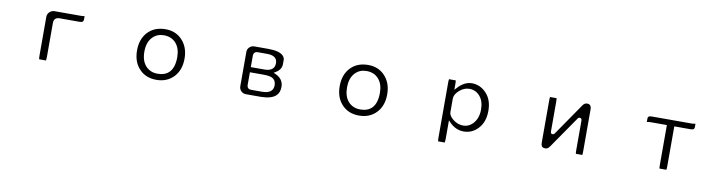

<svg xmlns="http://www.w3.org/2000/svg" viewBox="-23 -1115 7046 1866"><g transform="rotate(10 3500.0 -182.5)"><path d="M705.6 -477.5Q690.4 -474.1 666 -474.1H409.2Q380.9 -474.1 359.4 -452.6Q340.3 -433.6 340.3 -405.3V-30.3Q340.3 0.5 343.3 12.2H410.6Q413.6 0.5 413.6 -30.3V-358.4Q413.6 -385.7 428 -400.1Q442.4 -414.6 469.7 -414.6H666Q689.5 -414.6 698.7 -423.8Q705.6 -430.7 705.6 -444.3Z M1497.1 -428.2Q1573.2 -428.2 1617.4 -377.7Q1661.6 -327.1 1661.6 -241.2Q1661.6 -137.7 1613.8 -89.8Q1573.2 -49.3 1500 -49.3Q1427.2 -49.3 1381.8 -99.6Q1337.4 -149.4 1337.4 -239.3Q1337.4 -326.2 1381.3 -377L1389.2 -385.3Q1432.1 -428.2 1497.1 -428.2ZM1503.9 -488.8Q1395 -488.8 1330.1 -420.4Q1265.1 -351.6 1265.1 -238.8Q1265.1 -121.1 1335 -51.8Q1397.5 11.2 1499 11.2Q1603 11.2 1668.5 -56.9Q1733.9 -125 1733.9 -239.3Q1733.9 -355.5 1663.1 -426.3Q1600.6 -488.8 1503.9 -488.8Z M2382.3 -270V-384.8V-385.3Q2382.8 -402.8 2393.1 -413.1Q2403.3 -423.8 2422.4 -424.3H2422.9H2518.6Q2573.7 -424.3 2598.1 -399.9Q2616.7 -381.3 2616.7 -349.6Q2616.7 -314.9 2596.7 -294.9Q2571.8 -270 2518.6 -270ZM2382.3 -219.2H2510.7Q2577.6 -219.2 2602.5 -205.6Q2612.8 -200.2 2620.6 -192.4Q2641.1 -171.9 2641.1 -135.7Q2641.1 -101.1 2620.6 -80.6Q2593.3 -53.2 2531.2 -53.2H2422.9H2422.4Q2403.3 -53.7 2393.1 -64.2Q2382.8 -74.7 2382.3 -92.3V-92.8ZM2685.1 -353.5V-400.4Q2680.7 -421.4 2666 -436Q2647.5 -454.6 2610.6 -464.4Q2573.7 -474.1 2518.6 -474.1H2380.9Q2353 -474.1 2332.5 -453.6Q2314 -435.1 2314 -408.2V-69.3Q2314 -41.5 2333.5 -22Q2353 -2.4 2380.9 -2.4H2530.3Q2635.3 -3.9 2678.7 -47.4Q2709.5 -78.1 2709.5 -131.8Q2709.5 -144.5 2707.5 -156Q2705.6 -167.5 2701.2 -178.2Q2684.1 -222.2 2628.9 -246.6L2610.4 -254.4L2627.4 -264.6Q2645.5 -274.9 2658.2 -288.1Q2685.1 -314.5 2685.1 -353.5ZM2602.5 -205.6H2602.1Q2602.5 -205.6 2602.5 -205.6Z M3497.1 -428.2Q3573.2 -428.2 3617.4 -377.7Q3661.6 -327.1 3661.6 -241.2Q3661.6 -137.7 3613.8 -89.8Q3573.2 -49.3 3500 -49.3Q3427.2 -49.3 3381.8 -99.6Q3337.4 -149.4 3337.4 -239.3Q3337.4 -326.2 3381.3 -377L3389.2 -385.3Q3432.1 -428.2 3497.1 -428.2ZM3503.9 -488.8Q3395 -488.8 3330.1 -420.4Q3265.1 -351.6 3265.1 -238.8Q3265.1 -121.1 3335 -51.8Q3397.5 11.2 3499 11.2Q3603 11.2 3668.5 -56.9Q3733.9 -125 3733.9 -239.3Q3733.9 -355.5 3663.1 -426.3Q3600.6 -488.8 3503.9 -488.8Z M4368.7 -175.8V-310.5V-311Q4369.6 -352.5 4414.8 -391.8Q4460 -431.2 4512.7 -431.2Q4575.2 -431.2 4616.5 -382.6Q4657.7 -334 4657.7 -252.4Q4657.7 -161.1 4604.5 -107.9Q4565.4 -68.8 4512.9 -68.8Q4460.4 -68.8 4415 -103.5Q4368.7 -139.6 4368.7 -175.8ZM4365.7 124.5Q4368.7 112.3 4368.7 80.1V-94.7Q4387.7 -75.2 4389.2 -73.7Q4449.7 -13.2 4527.8 -13.2Q4611.8 -13.2 4670.9 -78.4Q4730 -143.6 4730 -252Q4730 -360.4 4669.4 -424.8Q4608.9 -488.8 4527.3 -488.8Q4452.6 -488.8 4386.7 -416L4368.7 -396.5V-456.1Q4368.7 -479.5 4366.2 -488.8H4299.8Q4297.4 -478.5 4297.4 -452.1V80.1Q4297.4 112.3 4300.3 124.5Z M5296.9 -488.8Q5294.4 -478 5294.4 -450.2V-39.1Q5294.4 -10.7 5306.6 1Q5316.4 11.2 5336.4 11.2Q5362.8 11.2 5380.4 -15.6L5594.7 -325.7Q5598.1 -331.5 5600.1 -333.5Q5603 -336.4 5604.5 -337.4Q5609.4 -340.3 5614.7 -340.3Q5632.8 -340.3 5636.2 -324.2Q5637.2 -319.3 5637.2 -312.5V-27.3Q5637.2 0.5 5639.6 11.2H5703.1Q5705.6 0.5 5705.6 -27.3V-438.5Q5705.6 -475.6 5684.1 -484.9Q5675.8 -488.8 5663.1 -488.8Q5637.2 -488.8 5619.6 -461.9L5405.8 -151.4Q5399.9 -142.6 5395.3 -139.9Q5390.6 -137.2 5383.8 -137.2Q5367.2 -137.2 5364.7 -152.8Q5363.8 -157.2 5363.8 -164.1V-450.2Q5363.8 -478 5361.3 -488.8Z M6533.2 11.2Q6535.6 0.5 6535.6 -28.3V-417.5H6696.3Q6718.8 -417.5 6727.5 -426.3Q6733.9 -432.6 6733.9 -445.8V-478.5Q6718.8 -474.1 6696.3 -474.1H6301.8Q6280.3 -474.1 6271.5 -465.3Q6265.1 -459 6265.1 -445.8V-413.1Q6279.8 -417.5 6301.8 -417.5H6462.4V-28.3Q6462.4 0.5 6464.8 11.2Z"/></g></svg>

Font: YuPearl-ExtraLight
Style: ExtraLight
Weight: 200
Designer: Max Yao
Foundry: Max-Everyday
Version: Version 1.011; ttfautohint (v1.8.3)